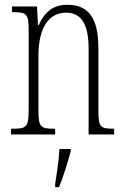

<svg xmlns="http://www.w3.org/2000/svg" viewBox="-20 -563 522 804"><path d="M26 0H211V-24H205C151 -24 141 -31 141 -99V-330C141 -454 189 -510 257 -510C326 -510 351 -452 351 -360V0H458V-24H454C401 -24 392 -31 392 -100V-360C392 -486 352 -543 262 -543C200 -543 167 -511 142 -458H139L135 -536H30V-512H35C90 -512 100 -506 100 -438V-100C100 -31 90 -24 34 -24H26ZM211 208V221H227C244 181 265 113 276 71V61H229C226 113 218 160 211 208Z"/></svg>

Font: Noto Serif Thai ExtraCondensed ExtraLight
Style: Regular
Weight: 200
Width: 2
Designer: Monotype Design Team
Foundry: Monotype Imaging Inc.
Version: Version 2.002